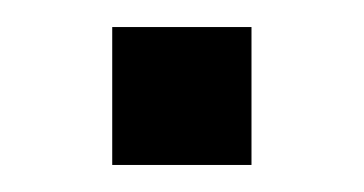

<svg xmlns="http://www.w3.org/2000/svg" viewBox="-20 -340 269 142"><path d="M63 -218V-320H166V-218Z"/></svg>

Font: Nunito Sans 10pt SemiCondensed
Style: Regular
Weight: 400
Width: 4
Designer: Vernon Adams
Foundry: Vernon Adams
Version: Version 3.101;gftools[0.9.27]